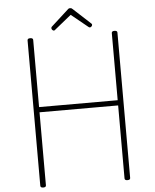

<svg xmlns="http://www.w3.org/2000/svg" viewBox="-93 -1748 1486 1837"><g transform="rotate(-5 650.5 -829.5)"><path d="M246 14Q219 14 219 -5V-1401Q219 -1411 225.5 -1415.5Q232 -1420 246 -1420Q273 -1420 273 -1401V-756H1028V-1401Q1028 -1411 1035 -1415.5Q1042 -1420 1055 -1420Q1082 -1420 1082 -1401V-5Q1082 4 1076 9Q1070 14 1055 14Q1028 14 1028 -5V-706H273V-5Q273 4 267 9Q261 14 246 14ZM478 -1473Q470 -1473 463 -1481Q456 -1489 456 -1497Q456 -1500 456.5 -1503Q457 -1506 461 -1511L626 -1661Q631 -1667 636.5 -1670Q642 -1673 651 -1673Q660 -1673 665 -1670Q670 -1667 676 -1661L841 -1509Q845 -1506 846 -1502.5Q847 -1499 847 -1496Q847 -1488 839.5 -1480.5Q832 -1473 824 -1473Q819 -1473 815.5 -1475.5Q812 -1478 807 -1482L651 -1609L494 -1482Q491 -1478 487 -1475.5Q483 -1473 478 -1473Z"/></g></svg>

Font: Playwrite BE WAL ExtraLight
Style: Regular
Weight: 250
Version: Version 1.002